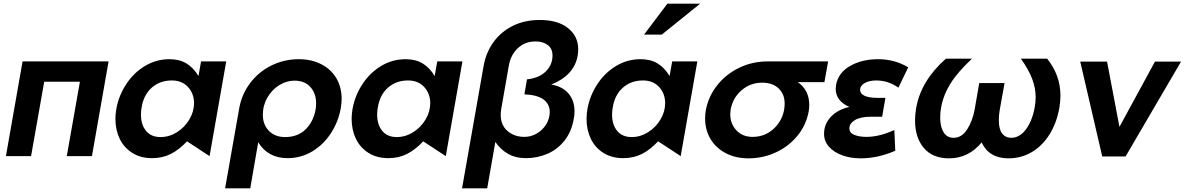

<svg xmlns="http://www.w3.org/2000/svg" viewBox="-20 -844 6405 1038"><path d="M102 -512 12 0H148L219 -402H412L341 0H477L567 -512Z M909 -409Q964 -409 996.5 -373.5Q1029 -338 1029 -286Q1029 -241 1004 -198.5Q979 -156 937 -129.5Q895 -103 848 -103Q797 -103 769.5 -136.5Q742 -170 742 -224Q742 -246 746 -265Q757 -332 801 -370.5Q845 -409 909 -409ZM1203 -512H1067L1053 -433Q1026 -478 988 -501Q950 -524 896 -524Q824 -524 763 -487Q702 -450 662 -388.5Q622 -327 609 -256Q604 -226 604 -202Q604 -142 627 -94Q650 -46 695 -17.5Q740 11 802 11Q859 11 904 -12Q949 -35 991 -80L1113 0Z M1687 -257Q1689 -267 1689 -285Q1689 -339 1658 -373.5Q1627 -408 1572 -408Q1529 -408 1489.5 -383.5Q1450 -359 1425.5 -316.5Q1401 -274 1401 -223Q1401 -170 1434 -136.5Q1467 -103 1521 -103Q1592 -103 1634.5 -147Q1677 -191 1687 -257ZM1595 -524Q1663 -524 1715.5 -497.5Q1768 -471 1797.5 -422.5Q1827 -374 1827 -309Q1827 -287 1822 -257Q1809 -186 1769.5 -124.5Q1730 -63 1669 -26Q1608 11 1535 11Q1428 11 1376 -75L1333 174H1197L1273 -257Q1287 -336 1333.5 -396.5Q1380 -457 1448.5 -490.5Q1517 -524 1595 -524Z M2186 -409Q2241 -409 2273.5 -373.5Q2306 -338 2306 -286Q2306 -241 2281 -198.5Q2256 -156 2214 -129.5Q2172 -103 2125 -103Q2074 -103 2046.5 -136.5Q2019 -170 2019 -224Q2019 -246 2023 -265Q2034 -332 2078 -370.5Q2122 -409 2186 -409ZM2480 -512H2344L2330 -433Q2303 -478 2265 -501Q2227 -524 2173 -524Q2101 -524 2040 -487Q1979 -450 1939 -388.5Q1899 -327 1886 -256Q1881 -226 1881 -202Q1881 -142 1904 -94Q1927 -46 1972 -17.5Q2017 11 2079 11Q2136 11 2181 -12Q2226 -35 2268 -80L2390 0Z M2687 -224Q2687 -167 2724 -135.5Q2761 -104 2815 -104Q2851 -104 2882.5 -122.5Q2914 -141 2933 -172Q2952 -203 2952 -239Q2952 -281 2918.5 -306Q2885 -331 2815 -334L2829 -415Q2895 -422 2931 -458Q2967 -494 2967 -544Q2967 -581 2941.5 -600.5Q2916 -620 2875 -620Q2818 -620 2779.5 -583.5Q2741 -547 2731 -490L2690 -256Q2687 -240 2687 -224ZM2824 11Q2767 11 2725.5 -13Q2684 -37 2658 -77L2614 174H2478L2595 -490Q2608 -561 2648 -616.5Q2688 -672 2752 -704Q2816 -736 2898 -736Q2996 -736 3051 -692Q3106 -648 3106 -577Q3106 -561 3103 -543Q3084 -436 2960 -387Q3020 -377 3053 -339Q3086 -301 3086 -242Q3086 -221 3082 -202Q3070 -132 3032 -84Q2994 -36 2939.5 -12.5Q2885 11 2824 11Z M3456 -409Q3511 -409 3543.5 -373.5Q3576 -338 3576 -286Q3576 -241 3551 -198.5Q3526 -156 3484 -129.5Q3442 -103 3395 -103Q3344 -103 3316.5 -136.5Q3289 -170 3289 -224Q3289 -246 3293 -265Q3304 -332 3348 -370.5Q3392 -409 3456 -409ZM3750 -512H3614L3600 -433Q3573 -478 3535 -501Q3497 -524 3443 -524Q3371 -524 3310 -487Q3249 -450 3209 -388.5Q3169 -327 3156 -256Q3151 -226 3151 -202Q3151 -142 3174 -94Q3197 -46 3242 -17.5Q3287 11 3349 11Q3406 11 3451 -12Q3496 -35 3538 -80L3660 0ZM3462 -657H3558L3765 -824H3588Z M4355 -277Q4355 -260 4352 -242Q4339 -169 4292 -111Q4245 -53 4175 -20.5Q4105 12 4027 12Q3957 12 3903.5 -16Q3850 -44 3821 -93Q3792 -142 3792 -203Q3792 -228 3796 -249Q3809 -320 3855 -380Q3901 -440 3973 -476Q4045 -512 4131 -512H4457L4437 -400H4293Q4355 -357 4355 -277ZM4219 -250Q4222 -268 4222 -284Q4222 -335 4189.5 -366Q4157 -397 4101 -397Q4036 -397 3988.5 -355.5Q3941 -314 3930 -251Q3928 -235 3928 -226Q3928 -175 3961 -139.5Q3994 -104 4049 -104Q4113 -104 4160 -145.5Q4207 -187 4219 -250Z M4663 -104Q4696 -104 4731.5 -112Q4767 -120 4815 -141L4820 -29Q4726 12 4633 12Q4578 12 4533 -4.5Q4488 -21 4461.5 -51Q4435 -81 4435 -121Q4435 -173 4471.5 -212Q4508 -251 4572 -266Q4536 -281 4517 -306Q4498 -331 4498 -364Q4498 -371 4500 -385Q4512 -451 4576 -487.5Q4640 -524 4727 -524Q4817 -524 4890 -480L4837 -370Q4782 -409 4717 -409Q4680 -409 4655 -395Q4630 -381 4630 -358Q4630 -337 4654.5 -326Q4679 -315 4721 -315H4767L4749 -213H4691Q4632 -213 4602 -195Q4572 -177 4572 -150Q4572 -125 4599.5 -114.5Q4627 -104 4663 -104Z M5274 -395 5249 -251Q5238 -191 5209 -145Q5180 -99 5135 -99Q5100 -99 5081.5 -128.5Q5063 -158 5063 -208Q5063 -239 5068 -264Q5080 -330 5118 -391.5Q5156 -453 5235 -527H5094Q4959 -408 4933 -260Q4927 -226 4927 -192Q4927 -100 4974.5 -44Q5022 12 5111 12Q5216 12 5287 -74Q5327 12 5432 12Q5502 12 5559.5 -22.5Q5617 -57 5655 -119Q5693 -181 5707 -260Q5713 -295 5713 -328Q5713 -437 5641 -527H5499Q5541 -468 5560 -418Q5579 -368 5579 -318Q5579 -294 5574 -264Q5560 -189 5526 -144Q5492 -99 5447 -99Q5416 -99 5398 -122Q5380 -145 5380 -194Q5380 -224 5385 -251L5411 -395Z M6365 -511H6224L6032 -158L5965 -511H5820L5939 2H6065Z"/></svg>

Font: Geom SemiBold
Style: Bold Italic
Weight: 600
Italic angle: -10°
Version: Version 1.102